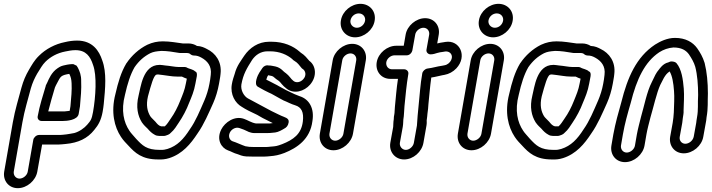

<svg xmlns="http://www.w3.org/2000/svg" viewBox="-20 -765 3718 1003"><path d="M391 -170 398 -211V-213C402 -255 406 -302 404 -340C405 -372 396 -393 387 -411C385 -415 381 -421 380 -422C379 -423 364 -430 363 -430C356 -430 351 -430 343 -429L330 -427C319 -425 300 -421 291 -415L280 -408C249 -387 235 -352 227 -334L220 -320C219 -319 219 -317 219 -316C204 -265 187 -214 177 -158C174 -144 184 -133 197 -133H309C328 -133 385 -137 391 -170ZM232 -183C242 -224 255 -267 267 -308L272 -319C295 -360 292 -369 330 -377L342 -379C350 -363 353 -351 354 -330C356 -295 352 -253 348 -210L344 -186C337 -185 327 -184 317 -183ZM82 168C63 168 49 151 52 131L97 -126C108 -189 126 -245 141 -303C150 -334 161 -357 174 -380C191 -407 201 -426 217 -442C243 -468 279 -488 321 -496C337 -499 354 -503 374 -503C429 -503 452 -470 466 -426C487 -371 480 -259 466 -180C459 -141 454 -135 436 -114C421 -96 394 -77 368 -70C354 -67 339 -65 327 -63L308 -61C299 -60 292 -60 283 -60H184C169 -60 156 -46 154 -35L125 131C122 151 101 168 82 168ZM73 218C121 218 167 178 175 131L200 -10H274C284 -10 293 -10 303 -11L324 -13C388 -19 437 -41 473 -87C494 -112 508 -137 516 -180C519 -197 521 -211 522 -222C530 -304 538 -386 514 -450C498 -499 464 -553 383 -553C361 -553 340 -550 319 -545C268 -535 219 -509 184 -474C159 -450 146 -425 131 -400C114 -371 102 -343 92 -307C77 -249 59 -194 47 -126L2 131C-6 178 25 218 73 218Z M960 -410C956 -413 950 -415 946 -415H913C894 -415 869 -421 843 -423C831 -424 826 -426 817 -426H813C725 -426 715 -306 704 -266C689 -205 700 -160 721 -126C732 -110 743 -101 751 -93C763 -79 773 -69 790 -60C795 -57 804 -55 811 -55H838C841 -55 844 -56 847 -57L858 -61C863 -63 869 -67 872 -71C891 -87 903 -108 913 -123C935 -155 955 -193 968 -228C980 -257 994 -288 1001 -329L1008 -366C1012 -391 999 -392 999 -392C991 -402 964 -407 960 -410ZM956 -354 951 -329C945 -295 934 -270 921 -238C909 -207 891 -172 873 -147C860 -128 854 -117 841 -105H822C809 -108 801 -118 792 -129C780 -142 771 -149 765 -158C750 -183 742 -215 753 -262C769 -320 782 -370 797 -375C798 -375 801 -376 804 -376H806C812 -375 822 -374 831 -373C851 -371 877 -365 904 -365H930C939 -360 950 -356 956 -354ZM992 -475C1009 -475 1019 -471 1032 -464C1063 -447 1087 -420 1081 -374C1080 -365 1079 -357 1078 -350L1074 -327C1069 -298 1058 -264 1048 -241C1024 -186 1002 -132 972 -90C939 -38 906 -3 855 13C845 16 833 19 815 18C745 18 724 -5 691 -40C677 -57 665 -68 656 -82C627 -125 611 -187 633 -270C646 -328 661 -376 683 -414C706 -447 732 -470 765 -487C782 -495 797 -497 823 -499C853 -499 884 -494 913 -489C918 -488 921 -488 926 -488H956C965 -488 971 -486 977 -480C981 -477 987 -475 992 -475ZM831 -549C803 -549 777 -544 749 -531C705 -509 668 -475 641 -435C641 -435 640 -435 640 -434C612 -387 597 -335 583 -274C558 -178 578 -101 612 -50C625 -30 639 -17 651 -4C685 33 721 68 806 68C826 69 845 67 864 61C933 39 976 -13 1012 -68C1046 -116 1070 -174 1094 -227C1107 -256 1118 -293 1124 -327L1128 -350C1130 -359 1131 -369 1132 -378C1140 -443 1105 -488 1061 -509C1048 -516 1032 -524 1009 -525C997 -533 981 -538 965 -538H935C903 -542 869 -549 831 -549Z M1564 -351C1550 -335 1527 -330 1512 -343C1511 -344 1511 -345 1510 -345C1501 -351 1492 -369 1472 -384C1471 -384 1470 -385 1470 -385C1461 -390 1449 -411 1418 -418C1405 -420 1397 -423 1384 -423H1382C1371 -426 1358 -420 1351 -410L1335 -386C1327 -374 1304 -325 1327 -312C1338 -306 1349 -299 1361 -293L1385 -281C1394 -277 1401 -274 1409 -269L1443 -250C1458 -241 1466 -238 1476 -234L1491 -227C1501 -222 1513 -218 1522 -215C1555 -205 1568 -179 1562 -130C1554 -64 1512 -35 1454 -12C1427 -2 1422 -1 1394 1C1386 2 1377 3 1369 3H1307C1288 3 1276 2 1262 -1L1246 -7C1232 -12 1217 -20 1195 -27C1181 -32 1170 -51 1181 -73C1189 -89 1210 -103 1231 -96C1246 -91 1262 -85 1275 -78C1276 -77 1278 -76 1279 -76L1292 -72C1296 -71 1301 -70 1305 -70H1380C1386 -70 1392 -70 1398 -71L1418 -73C1434 -75 1453 -86 1463 -92C1477 -99 1485 -108 1488 -126C1492 -149 1464 -153 1450 -160L1435 -167C1422 -174 1411 -178 1400 -184L1383 -193C1351 -210 1306 -234 1275 -251C1255 -262 1236 -293 1241 -324C1251 -379 1270 -409 1297 -452C1315 -478 1342 -497 1378 -497H1390C1442 -497 1481 -478 1506 -457C1510 -452 1513 -450 1518 -447C1535 -437 1542 -426 1556 -409C1557 -407 1560 -406 1561 -405C1577 -395 1582 -370 1564 -351ZM1381 -372C1387 -371 1393 -369 1400 -368C1410 -366 1413 -357 1437 -342C1446 -335 1456 -317 1477 -302C1515 -272 1569 -287 1600 -323C1638 -367 1630 -423 1596 -447C1584 -461 1572 -477 1551 -490C1547 -493 1547 -494 1544 -496C1512 -524 1463 -547 1398 -547H1386C1329 -547 1284 -515 1256 -474C1240 -449 1217 -422 1206 -379C1202 -367 1194 -344 1191 -324C1182 -271 1209 -226 1243 -207C1264 -193 1291 -180 1315 -169C1327 -164 1339 -155 1353 -148L1369 -140C1383 -132 1395 -128 1405 -122C1400 -121 1393 -120 1389 -120H1317C1293 -124 1275 -137 1255 -144C1205 -162 1155 -126 1136 -89C1109 -36 1136 8 1172 21C1186 25 1200 35 1223 41L1239 47C1256 53 1277 53 1299 53H1361C1371 53 1380 52 1390 51C1417 49 1437 45 1466 34C1531 8 1600 -37 1612 -132C1623 -197 1597 -247 1544 -263C1536 -266 1524 -271 1519 -273L1504 -280C1493 -286 1484 -289 1475 -294L1440 -313C1432 -318 1424 -322 1414 -327L1391 -339C1385 -342 1378 -346 1371 -349C1374 -358 1376 -365 1381 -372Z M1768 -450C1771 -469 1791 -486 1811 -486C1831 -486 1844 -469 1841 -450L1774 -67C1771 -47 1750 -30 1731 -30C1712 -30 1698 -47 1701 -67ZM1718 -450 1651 -67C1643 -20 1674 20 1722 20C1770 20 1816 -20 1824 -67L1891 -450C1899 -497 1867 -536 1820 -536C1773 -536 1726 -497 1718 -450ZM1811 -659C1815 -679 1833 -695 1854 -695C1876 -695 1891 -677 1887 -656C1883 -636 1865 -620 1844 -620C1823 -620 1807 -639 1811 -659ZM1761 -659C1752 -610 1787 -570 1835 -570C1882 -570 1929 -608 1937 -656C1946 -705 1912 -745 1863 -745C1816 -745 1769 -707 1761 -659Z M2158 -109 2142 -19C2139 0 2119 18 2100 18C2081 18 2066 0 2069 -19L2084 -102C2087 -120 2086 -132 2087 -140C2091 -161 2091 -192 2093 -211C2099 -269 2103 -319 2113 -378C2116 -393 2103 -403 2092 -403H2028C2008 -403 1995 -420 1998 -440C2001 -459 2021 -476 2041 -476H2105C2120 -476 2132 -490 2134 -501L2149 -584C2152 -603 2172 -620 2192 -620C2212 -620 2225 -603 2222 -584L2208 -506C2205 -491 2218 -481 2229 -481C2244 -481 2256 -486 2263 -488C2274 -491 2283 -493 2294 -494L2306 -496C2317 -497 2325 -494 2331 -489C2354 -469 2333 -429 2302 -424L2292 -422C2257 -417 2245 -411 2213 -407C2200 -405 2188 -393 2186 -382C2175 -321 2173 -269 2167 -216C2163 -178 2160 -143 2158 -109ZM2209 -136C2212 -151 2212 -166 2213 -171C2216 -189 2217 -205 2218 -220C2223 -268 2226 -310 2233 -360C2255 -363 2275 -369 2291 -372L2302 -374C2325 -378 2347 -390 2364 -408C2423 -471 2382 -558 2307 -546L2295 -544C2286 -543 2276 -541 2264 -538L2272 -584C2280 -631 2248 -670 2201 -670C2154 -670 2107 -631 2099 -584L2089 -526H2050C2003 -526 1956 -488 1948 -440C1940 -393 1971 -353 2019 -353H2059C2051 -302 2048 -255 2043 -207C2041 -189 2042 -178 2040 -168C2038 -159 2037 -151 2037 -142C2034 -125 2035 -109 2034 -102L2019 -19C2011 28 2044 68 2091 68C2139 68 2184 28 2192 -19L2208 -110C2210 -121 2209 -133 2209 -136Z M2489 -450C2492 -469 2512 -486 2532 -486C2552 -486 2565 -469 2562 -450L2495 -67C2492 -47 2471 -30 2452 -30C2433 -30 2419 -47 2422 -67ZM2439 -450 2372 -67C2364 -20 2395 20 2443 20C2491 20 2537 -20 2545 -67L2612 -450C2620 -497 2588 -536 2541 -536C2494 -536 2447 -497 2439 -450ZM2532 -659C2536 -679 2554 -695 2575 -695C2597 -695 2612 -677 2608 -656C2604 -636 2586 -620 2565 -620C2544 -620 2528 -639 2532 -659ZM2482 -659C2473 -610 2508 -570 2556 -570C2603 -570 2650 -608 2658 -656C2667 -705 2633 -745 2584 -745C2537 -745 2490 -707 2482 -659Z M3017 -410C3013 -413 3007 -415 3003 -415H2970C2951 -415 2926 -421 2900 -423C2888 -424 2883 -426 2874 -426H2870C2782 -426 2772 -306 2761 -266C2746 -205 2757 -160 2778 -126C2789 -110 2800 -101 2808 -93C2820 -79 2830 -69 2847 -60C2852 -57 2861 -55 2868 -55H2895C2898 -55 2901 -56 2904 -57L2915 -61C2920 -63 2926 -67 2929 -71C2948 -87 2960 -108 2970 -123C2992 -155 3012 -193 3025 -228C3037 -257 3051 -288 3058 -329L3065 -366C3069 -391 3056 -392 3056 -392C3048 -402 3021 -407 3017 -410ZM3013 -354 3008 -329C3002 -295 2991 -270 2978 -238C2966 -207 2948 -172 2930 -147C2917 -128 2911 -117 2898 -105H2879C2866 -108 2858 -118 2849 -129C2837 -142 2828 -149 2822 -158C2807 -183 2799 -215 2810 -262C2826 -320 2839 -370 2854 -375C2855 -375 2858 -376 2861 -376H2863C2869 -375 2879 -374 2888 -373C2908 -371 2934 -365 2961 -365H2987C2996 -360 3007 -356 3013 -354ZM3049 -475C3066 -475 3076 -471 3089 -464C3120 -447 3144 -420 3138 -374C3137 -365 3136 -357 3135 -350L3131 -327C3126 -298 3115 -264 3105 -241C3081 -186 3059 -132 3029 -90C2996 -38 2963 -3 2912 13C2902 16 2890 19 2872 18C2802 18 2781 -5 2748 -40C2734 -57 2722 -68 2713 -82C2684 -125 2668 -187 2690 -270C2703 -328 2718 -376 2740 -414C2763 -447 2789 -470 2822 -487C2839 -495 2854 -497 2880 -499C2910 -499 2941 -494 2970 -489C2975 -488 2978 -488 2983 -488H3013C3022 -488 3028 -486 3034 -480C3038 -477 3044 -475 3049 -475ZM2888 -549C2860 -549 2834 -544 2806 -531C2762 -509 2725 -475 2698 -435C2698 -435 2697 -435 2697 -434C2669 -387 2654 -335 2640 -274C2615 -178 2635 -101 2669 -50C2682 -30 2696 -17 2708 -4C2742 33 2778 68 2863 68C2883 69 2902 67 2921 61C2990 39 3033 -13 3069 -68C3103 -116 3127 -174 3151 -227C3164 -256 3175 -293 3181 -327L3185 -350C3187 -359 3188 -369 3189 -378C3197 -443 3162 -488 3118 -509C3105 -516 3089 -524 3066 -525C3054 -533 3038 -538 3022 -538H2992C2960 -542 2926 -549 2888 -549Z M3617 -123 3604 -51C3600 -31 3580 -14 3560 -14C3541 -14 3527 -31 3531 -51L3544 -123C3545 -130 3546 -140 3547 -148C3549 -162 3552 -174 3551 -188C3552 -223 3555 -266 3552 -302C3548 -350 3541 -403 3514 -435C3508 -442 3496 -444 3487 -444C3481 -444 3476 -441 3471 -439C3443 -433 3426 -406 3421 -400C3416 -394 3409 -385 3404 -375L3385 -336C3359 -286 3345 -210 3329 -156C3322 -128 3312 -91 3307 -63L3297 -5C3294 15 3273 32 3254 32C3235 32 3221 15 3224 -5L3234 -63C3244 -120 3258 -169 3275 -228C3306 -353 3349 -442 3424 -492C3446 -506 3471 -515 3498 -517C3540 -517 3564 -502 3579 -481C3593 -460 3605 -440 3612 -416C3623 -374 3627 -320 3627 -269C3624 -220 3629 -195 3621 -151C3619 -141 3618 -131 3617 -123ZM3494 -123 3481 -51C3473 -4 3504 36 3552 36C3599 36 3646 -3 3654 -51L3667 -123C3669 -132 3670 -140 3671 -152C3680 -202 3676 -234 3678 -276V-277C3678 -333 3673 -388 3661 -436C3651 -468 3638 -490 3622 -513C3599 -545 3561 -567 3506 -567C3466 -567 3429 -549 3402 -532C3304 -467 3258 -360 3226 -232C3210 -175 3195 -123 3184 -63L3174 -5C3166 42 3197 82 3245 82C3293 82 3339 42 3347 -5L3357 -63C3361 -87 3371 -125 3378 -152C3394 -206 3410 -279 3429 -321L3448 -358C3458 -374 3462 -380 3478 -392C3492 -369 3498 -331 3501 -290C3504 -258 3501 -213 3500 -178C3499 -162 3497 -139 3494 -123Z"/></svg>

Font: Blanket
Style: BdOutlineObl
Weight: 700
Foundry: Cannot Into Space Fonts
Version: Version 0.9